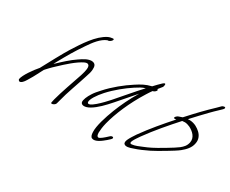

<svg xmlns="http://www.w3.org/2000/svg" viewBox="-118 -1068 1939 1616"><g transform="rotate(30 851.5 -260.0)"><path d="M326 -404C295 -355 219 -214 184 -148C148 -107 86 -22 79 22C81 28 87 44 105 35C125 25 138 2 155 -27C178 -63 198 -107 221 -149C224 -152 226 -154 227 -156L252 -183C265 -197 280 -211 295 -225C352 -279 425 -346 486 -375C495 -379 503 -381 510 -381C532 -377 534 -359 532 -337C530 -320 525 -298 516 -270C486 -181 443 -62 421 22L414 54C409 75 452 59 457 39L466 6C486 -78 531 -195 558 -283C569 -313 575 -337 576 -356C578 -388 574 -414 535 -417C498 -417 463 -395 424 -368C373 -334 317 -282 270 -237C270 -236 268 -236 267 -235L276 -253C338 -365 359 -402 424 -498C462 -554 505 -612 561 -634H569C595 -639 617 -674 592 -670C578 -668 567 -667 549 -659C459 -614 387 -500 326 -404Z M673 -175C647 -136 631 -96 635 -75C641 -51 676 -46 722 -73C772 -102 824 -156 871 -210C920 -265 968 -323 1017 -378C967 -296 931 -219 901 -143C869 -60 838 38 841 96C842 124 848 141 862 147C896 161 944 124 979 94L1003 72C1028 49 999 37 979 59L956 80C942 93 928 103 916 110C910 114 903 115 898 112C889 109 886 96 885 75C886 51 889 19 899 -21C926 -127 983 -265 1069 -402C1080 -421 1093 -438 1103 -453C1113 -455 1125 -461 1132 -471C1139 -480 1138 -485 1130 -488C1143 -505 1154 -518 1163 -529C1173 -559 1167 -572 1142 -549C1130 -538 1096 -504 1080 -486C1079 -485 1077 -485 1076 -485C1026 -473 991 -454 942 -422C873 -378 789 -311 726 -240C704 -216 685 -194 673 -175ZM757 -234C815 -298 891 -359 954 -400C986 -420 1011 -437 1042 -445C976 -375 908 -291 841 -216C803 -173 692 -55 679 -100C675 -128 713 -185 757 -234Z M1383 -367C1360 -347 1378 -340 1396 -346C1321 -262 1239 -166 1170 -69C1135 -16 1102 33 1123 52C1139 67 1172 59 1206 46C1248 33 1293 13 1338 -9C1380 -30 1522 -112 1560 -143C1594 -171 1629 -205 1637 -253C1646 -293 1629 -328 1604 -351C1581 -372 1547 -396 1498 -398C1492 -398 1486 -398 1479 -397C1522 -444 1566 -491 1607 -533C1627 -553 1645 -572 1665 -590L1694 -618C1698 -623 1702 -627 1703 -632C1707 -646 1681 -644 1668 -630L1640 -602C1571 -537 1507 -470 1442 -398C1439 -395 1434 -388 1431 -388L1399 -377C1393 -375 1388 -372 1383 -367ZM1206 -70C1280 -173 1365 -271 1445 -360C1453 -361 1463 -362 1472 -362C1489 -361 1504 -356 1520 -349C1563 -327 1604 -289 1593 -236C1585 -200 1566 -181 1540 -160C1512 -137 1372 -54 1338 -38C1314 -26 1292 -16 1271 -8C1240 5 1207 20 1178 23C1133 30 1182 -34 1206 -70Z"/></g></svg>

Font: Stray Cat
Style: UltObl
Weight: 400
Version: Version 1.0